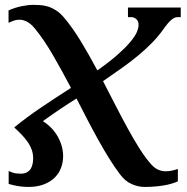

<svg xmlns="http://www.w3.org/2000/svg" viewBox="-20 -549 757 778"><path d="M121.1 -433.6Q104 -454.1 88.4 -461.7Q72.8 -469.2 58.6 -469.2Q45.9 -469.2 34.9 -465.1Q23.9 -460.9 14.6 -456.5V-506.8Q41 -518.6 67.6 -523.9Q94.2 -529.3 114.7 -529.3Q128.4 -529.3 143.6 -528.3Q158.7 -527.3 174.6 -522.5Q190.4 -517.6 207 -507.1Q223.6 -496.6 239.7 -477.5Q273.9 -437 307.6 -381.6Q341.3 -326.2 374.5 -263.7Q424.3 -298.8 456.5 -327.4Q488.8 -356 507.8 -378.7Q526.9 -401.4 534.2 -418.5Q541.5 -435.5 541.5 -447.8Q541.5 -464.4 532 -471.9Q522.5 -479.5 513.7 -479.5H498.5V-518.6H712.4V-479.5H698.2Q688 -479.5 675 -469.2Q662.1 -459 641.1 -429.2Q621.6 -401.9 597.2 -376.7Q572.8 -351.6 542.7 -326.4Q512.7 -301.3 476.6 -275.4Q440.4 -249.5 397.5 -220.2Q423.3 -170.4 448.7 -120.8Q474.1 -71.3 498.5 -26.9Q522.9 17.6 546.6 54.9Q570.3 92.3 593.3 117.7Q605 130.9 619.4 137.9Q633.8 145 652.3 145Q673.3 145 700.7 135.7V186Q674.3 197.8 638.9 203.1Q603.5 208.5 566.4 208.5Q539.1 208.5 512.7 196.5Q486.3 184.6 465.8 156.7Q443.4 127 421.1 91.1Q398.9 55.2 377 15.6Q355 -23.9 333.3 -65.9Q311.5 -107.9 290 -149.9Q272 -138.7 255.9 -128.2Q239.7 -117.7 223.6 -106.9Q207.5 -96.2 190.4 -84.2Q173.3 -72.3 153.8 -58.1Q173.8 -45.4 189.2 -29.1Q204.6 -12.7 214.8 5.9Q225.1 24.4 230.5 44.4Q235.8 64.5 235.8 84Q235.8 108.4 227.3 131.1Q218.8 153.8 201.4 170.9Q184.1 188 157.5 198.2Q130.9 208.5 94.7 208.5Q72.8 208.5 53 205.1Q33.2 201.7 15.1 196.3V144Q33.7 152.3 45.2 153.6Q56.6 154.8 64 154.8Q79.1 154.8 89.1 149.2Q99.1 143.6 104.5 134.8Q109.9 126 112.1 115Q114.3 104 114.3 92.8Q114.3 74.7 108.9 58.8Q103.5 43 93.5 28.1Q83.5 13.2 69.3 -1.7Q55.2 -16.6 37.6 -32.7Q90.3 -75.7 149.2 -115.2Q208 -154.8 267.6 -192.9Q231 -262.7 194.8 -325.2Q158.7 -387.7 121.1 -433.6Z"/></svg>

Font: Arian AMU Serif
Style: Bold
Weight: 700
Designer: Ruben Hakobyan (Tarumian)
Foundry: Ruben Hakobyan (Tarumian)
Version: Version 1.002